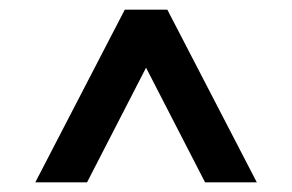

<svg xmlns="http://www.w3.org/2000/svg" viewBox="-20 -688 604 397"><path d="M53 -311 238 -668H326L511 -311H404L282 -548L160 -311Z"/></svg>

Font: Atkinson Hyperlegible Next Medium
Style: Regular
Weight: 500
Designer: Elliott Scott, Megan Eiswerth, Linus Boman, Theodore Petrosky, Letters from Sweden
Foundry: Applied Design Works, Letters from Sweden
Version: Version 2.001